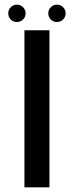

<svg xmlns="http://www.w3.org/2000/svg" viewBox="-20 -805 342 825"><path d="M85 0H192.5V-675H85ZM53 -710.5Q68 -710.5 79 -721.2Q90 -732 90 -747.5Q90 -763 79 -774Q68 -785 53 -785Q37 -785 26.2 -774Q15.5 -763 15.5 -747.5Q15.5 -732 26.2 -721.2Q37 -710.5 53 -710.5ZM224.5 -710.5Q240.5 -710.5 251.2 -721.2Q262 -732 262 -747.5Q262 -763 251.2 -774Q240.5 -785 224.5 -785Q209 -785 198.2 -774Q187.5 -763 187.5 -747.5Q187.5 -732 198.2 -721.2Q209 -710.5 224.5 -710.5Z"/></svg>

Font: Anybody SemiExpanded
Style: Regular
Weight: 400
Width: 6
Designer: Tyler Finck
Foundry: Etcetera Type Company
Version: Version 1.113;gftools[0.9.25]